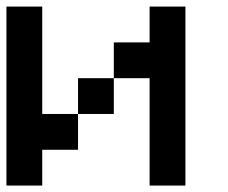

<svg xmlns="http://www.w3.org/2000/svg" viewBox="-20 -576 707 596"><path d="M111.1 -111.1V0H0V-555.6H111.1V-222.2H222.2V-111.1ZM444.4 -444.4V-555.6H555.6V0H444.4V-333.3H333.3V-444.4ZM333.3 -222.2H222.2V-333.3H333.3Z"/></svg>

Font: Pixeloid Mono
Style: Regular
Weight: 400
Monospace: yes
Designer: GGBotNet
Foundry: GGBotNet
Version: 0.5